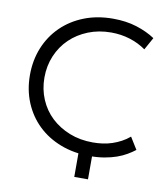

<svg xmlns="http://www.w3.org/2000/svg" viewBox="-91 -786 863 992"><g transform="rotate(10 340.5 -290.0)"><path d="M427 10Q468 10 502.5 4Q537 -2 565.5 -12Q594 -22 617 -35.5Q640 -49 658 -63L619 -126Q599 -109 576.5 -97Q554 -85 530 -77Q506 -69 480.5 -65.5Q455 -62 429 -62Q362 -62 306.5 -84Q251 -106 210.5 -144Q170 -182 147.5 -235Q125 -288 125 -349Q125 -411 147.5 -464Q170 -517 210 -555.5Q250 -594 305 -616Q360 -638 425 -638Q477 -638 523.5 -623.5Q570 -609 608 -582L644 -647Q602 -675 546.5 -692.5Q491 -710 422 -710Q339 -710 270.5 -683Q202 -656 152.5 -607.5Q103 -559 76 -493Q49 -427 49 -349Q49 -271 76.5 -205Q104 -139 154 -91Q204 -43 273.5 -16.5Q343 10 427 10ZM438 -27H366V130H438Z"/></g></svg>

Font: Tilda Sans VF
Style: Regular
Weight: 400
Designer: ParaType Ltd
Foundry: ParaType Ltd
Version: Version 1.010